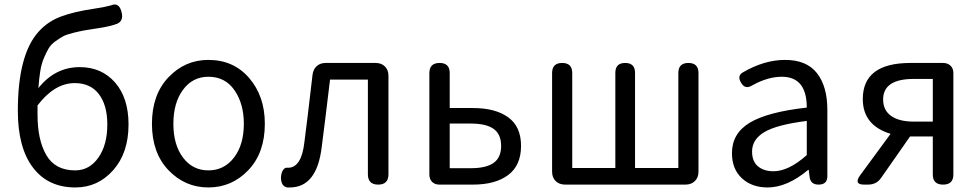

<svg xmlns="http://www.w3.org/2000/svg" viewBox="-20 -824 4366 857"><path d="M147.5 -311.5Q147.5 -199.2 187 -131.3Q226.6 -63.5 315.4 -63.5Q378.9 -63.5 418.9 -120.1Q459 -176.8 459 -268.6Q459 -354.5 421.4 -403.8Q383.8 -453.1 313.5 -453.1Q223.6 -453.1 147.5 -353.5ZM152.3 -682.6Q193.4 -728.5 252.9 -750.5Q312.5 -772.5 400.4 -785.2Q442.4 -791 474.6 -799.8Q512.7 -816.4 523.4 -766.6Q531.2 -732.4 504.9 -718.8Q472.7 -706.1 418.9 -698.2Q378.9 -692.4 357.4 -688.5Q335.9 -684.6 306.2 -677.2Q276.4 -669.9 261.2 -661.6Q246.1 -653.3 226.6 -639.2Q207 -625 196.8 -607.4Q186.5 -589.8 175.8 -564.5Q165 -539.1 159.7 -505.9Q154.3 -472.7 151.4 -430.7Q225.6 -524.4 335.9 -524.4Q433.6 -524.4 493.7 -455.6Q553.7 -386.7 553.7 -268.6Q553.7 -141.6 485.4 -64.5Q417 12.7 316.4 12.7Q194.3 12.7 127 -76.2Q59.6 -165 59.6 -329.1Q59.6 -580.1 152.3 -682.6Z M910.2 -556.6Q1022.5 -556.6 1092.3 -475.6Q1162.1 -394.5 1162.1 -271.5Q1162.1 -141.6 1088.4 -64.5Q1014.6 12.7 910.2 12.7Q805.7 12.7 731.9 -64.5Q658.2 -141.6 658.2 -271.5Q658.2 -401.4 731.9 -479Q805.7 -556.6 910.2 -556.6ZM1068.4 -271.5Q1068.4 -360.4 1026.9 -420.9Q985.4 -481.4 910.2 -481.4Q839.8 -481.4 796.9 -423.3Q753.9 -365.2 753.9 -271.5Q753.9 -177.7 796.9 -120.6Q839.8 -63.5 910.2 -63.5Q980.5 -63.5 1024.4 -120.6Q1068.4 -177.7 1068.4 -271.5Z M1433.6 -543H1656.2Q1682.6 -543 1698.2 -527.3Q1713.9 -511.7 1713.9 -485.4V-45.9Q1713.9 0 1668 0Q1622.1 0 1622.1 -45.9V-468.8H1453.1Q1427.7 -255.9 1416 -168Q1394.5 12.7 1273.4 12.7H1261.7Q1243.2 8.8 1237.3 -9.3Q1231.4 -27.3 1236.3 -48.8Q1239.3 -60.5 1246.6 -68.8Q1253.9 -77.1 1263.7 -75.2H1265.6Q1326.2 -75.2 1338.9 -191.4Q1350.6 -279.3 1375 -490.2Q1377.9 -514.6 1393.6 -528.8Q1409.2 -543 1433.6 -543Z M2090.8 0H1941.4Q1920.9 0 1908.7 -12.2Q1896.5 -24.4 1896.5 -44.9V-498Q1896.5 -543 1942.4 -543Q1987.3 -543 1987.3 -498V-341.8H2090.8Q2191.4 -341.8 2248.5 -300.3Q2305.7 -258.8 2305.7 -172.9Q2305.7 -85.9 2248.5 -43Q2191.4 0 2090.8 0ZM1987.3 -272.5V-73.2H2081.1Q2150.4 -73.2 2183.6 -97.2Q2216.8 -121.1 2216.8 -172.9Q2216.8 -224.6 2183.6 -248.5Q2150.4 -272.5 2081.1 -272.5Z M3039.1 0H2502.9Q2476.6 0 2460.4 -15.6Q2444.3 -31.2 2444.3 -57.6V-498Q2444.3 -543 2489.3 -543Q2534.2 -543 2534.2 -498V-74.2H2726.6V-499Q2726.6 -543 2770.5 -543Q2814.5 -543 2814.5 -499V-74.2H3007.8V-498Q3007.8 -543 3052.7 -543Q3097.7 -543 3097.7 -498V-57.6Q3097.7 -31.2 3081.5 -15.6Q3065.4 0 3039.1 0Z M3672.9 -334V-37.1Q3672.9 0 3633.8 0Q3597.7 0 3593.8 -34.2L3589.8 -65.4H3586.9Q3493.2 12.7 3406.2 12.7Q3335.9 12.7 3291.5 -28.3Q3247.1 -69.3 3247.1 -140.6Q3247.1 -228.5 3326.7 -276.4Q3406.2 -324.2 3581.1 -343.8Q3581.1 -481.4 3469.7 -481.4Q3406.2 -481.4 3336.9 -442.4Q3304.7 -422.9 3287.1 -456.1Q3269.5 -485.4 3295.9 -501Q3391.6 -556.6 3484.4 -556.6Q3580.1 -556.6 3626.5 -497.6Q3672.9 -438.5 3672.9 -334ZM3581.1 -131.8V-284.2Q3448.2 -267.6 3392.6 -234.9Q3336.9 -202.1 3336.9 -147.5Q3336.9 -103.5 3363.3 -81.5Q3389.6 -59.6 3432.6 -59.6Q3500 -59.6 3581.1 -131.8Z M4143.6 -281.2V-471.7H4058.6Q3921.9 -471.7 3921.9 -379.9Q3921.9 -332 3957.5 -306.6Q3993.2 -281.2 4058.6 -281.2ZM4043.9 -543H4189.5Q4210 -543 4222.7 -530.8Q4235.4 -518.6 4235.4 -498V-44.9Q4235.4 0 4189.5 0Q4143.6 0 4143.6 -44.9V-214.8H4042L3913.1 -30.3Q3892.6 0 3854.5 0H3836.9Q3791 0 3817.4 -39.1L3955.1 -226.6Q3831.1 -264.6 3831.1 -381.8Q3831.1 -543 4043.9 -543Z"/></svg>

Font: GenSenMaruGothic TW TTF Regular
Style: Regular
Weight: 400
Version: Version 1.301